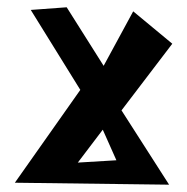

<svg xmlns="http://www.w3.org/2000/svg" viewBox="-20 -502 517 530"><path d="M301.3 -59.6 263.7 -144 194.8 -53.2ZM21 2.4 201.7 -253.9 64.9 -474.6 164.1 -481.9 266.1 -320.3 347.7 -470.7 455.6 -381.3 315.4 -197.3 446.8 7.8Z"/></svg>

Font: Some Time Later
Style: Regular
Weight: 400
Version: Version 003.300